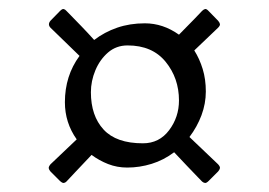

<svg xmlns="http://www.w3.org/2000/svg" viewBox="-20 -454 600 429"><path d="M128.4 -48.3Q125.5 -45.4 122.3 -45.2Q119.1 -44.9 113.8 -49.8L92.8 -70.8Q89.4 -74.7 88.9 -78.1Q88.4 -81.5 92.8 -86.9L151.4 -142.6Q125 -179.7 125 -225.6Q125 -284.7 157.7 -329.1L92.8 -392.1Q85.9 -399.4 92.8 -407.7L113.8 -429.2Q119.1 -434.6 122.3 -433.8Q125.5 -433.1 128.4 -429.7Q128.4 -429.7 138.2 -419.7Q147.9 -409.7 162.4 -394.8Q176.8 -379.9 190.4 -364.7Q213.4 -382.3 241.7 -392.1Q270 -401.9 303.7 -401.9Q344.2 -401.9 379.9 -376.5Q399.4 -396 415.5 -412.8Q431.6 -429.7 431.6 -429.7Q435.1 -433.1 438.2 -433.8Q441.4 -434.6 446.3 -429.2L467.3 -407.7Q470.7 -403.8 471.4 -400.4Q472.2 -397 467.3 -392.1L414.1 -341.3Q425.8 -322.8 432.9 -299.8Q439.9 -276.9 439.9 -249.5Q439.9 -222.7 430.2 -196.5Q420.4 -170.4 403.3 -147.9L467.3 -86.9Q472.2 -81.5 471.4 -78.1Q470.7 -74.7 467.3 -70.8L446.3 -49.8Q441.4 -44.9 438.2 -45.2Q435.1 -45.4 431.6 -48.3Q431.6 -48.3 421.9 -58.3Q412.1 -68.4 397.7 -83.5Q383.3 -98.6 369.1 -113.8Q345.7 -96.2 318.8 -87.9Q292 -79.6 264.2 -79.6Q241.7 -79.6 221.7 -87.4Q201.7 -95.2 184.6 -107.9Q164.6 -86.9 146.5 -67.6Q128.4 -48.3 128.4 -48.3ZM299.3 -133.8Q335.9 -133.8 357.9 -163.1Q379.9 -192.4 379.9 -229.5Q379.9 -279.3 350.1 -315.9Q320.3 -352.5 265.1 -352.5Q239.7 -352.5 221.4 -336.7Q203.1 -320.8 193.1 -296.9Q183.1 -272.9 183.1 -248Q183.1 -195.3 211.4 -164.6Q239.7 -133.8 299.3 -133.8Z"/></svg>

Font: David Libre
Style: Regular
Weight: 400
Designer: Ismar David, J. Victor Gaultney, Annie Olsen and Meir Sadan
Foundry: Monotype Imaging Inc. & SIL International
Version: Version 1.100; ttfautohint (v1.8.4.7-5d5b)